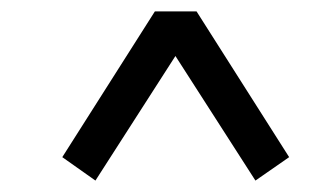

<svg xmlns="http://www.w3.org/2000/svg" viewBox="-20 -512 577 336"><path d="M89 -237 147 -196 287 -414 427 -196 486 -237 324 -492H251Z"/></svg>

Font: Source Serif Pro Semibold
Style: Italic
Weight: 600
Italic angle: -12°
Designer: Frank Grießhammer
Foundry: Adobe Systems Incorporated
Version: Version 3.001;hotconv 1.0.111;makeotfexe 2.5.65597